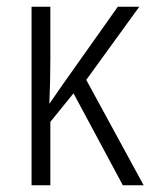

<svg xmlns="http://www.w3.org/2000/svg" viewBox="-20 -552 452 572"><path d="M237 -314 408 0H346L199 -274L130 -189V0H74V-532H130V-380Q130 -306 127 -244H128L166 -299L331 -532H395Z"/></svg>

Font: Noto Sans Display Light Narrow
Style: Regular
Weight: 300
Width: 4
Designer: Monotype Design team
Foundry: Monotype Imaging Inc.
Version: Version 1.000